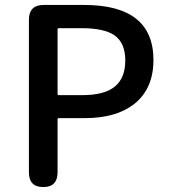

<svg xmlns="http://www.w3.org/2000/svg" viewBox="-20 -757 687 777"><path d="M155 0Q97 0 97 -60V-677Q97 -737 157 -737H320Q601 -737 601 -514Q601 -398 523 -336Q450 -279 324 -279H218Q213 -279 213 -274V-60Q213 0 155 0ZM213 -377Q213 -372 218 -372H313Q402 -372 444.5 -406.5Q487 -441 487 -512.5Q487 -584 442 -615Q400 -643 309 -643H218Q213 -643 213 -638Z"/></svg>

Font: Resource Han Rounded KR Medium
Style: Regular
Weight: 500
Designer: Cyano Hao (round all glyphs); Ryoko NISHIZUKA 西塚涼子 (kana, bopomofo & ideographs); Paul D. Hunt (Latin, Greek & Cyrillic)
Foundry: Cyano Hao
Version: 0.990